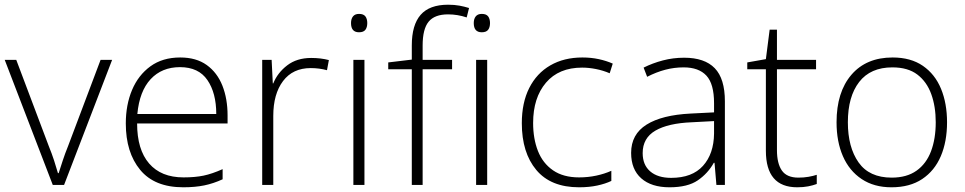

<svg xmlns="http://www.w3.org/2000/svg" viewBox="-20 -785 4098 815"><path d="M204 0 0 -531H49L187 -165Q200 -133 209.5 -104Q219 -75 226 -50H229Q237 -75 246.5 -104Q256 -133 269 -165L407 -531H456L252 0Z M745 -541Q813 -541 857.5 -509Q902 -477 924 -421.5Q946 -366 946 -295V-261H562Q562 -150 613 -91Q664 -32 759 -32Q808 -32 844 -39.5Q880 -47 925 -67V-24Q886 -6 847 2Q808 10 758 10Q636 10 575 -64Q514 -138 514 -261Q514 -340 540.5 -403Q567 -466 618.5 -503.5Q670 -541 745 -541ZM744 -500Q667 -500 619.5 -449Q572 -398 563 -301H898Q898 -390 860.5 -445Q823 -500 744 -500Z M1301 -539Q1342 -539 1376 -530L1368 -487Q1335 -496 1299 -496Q1223 -496 1181.5 -441Q1140 -386 1140 -293V0H1093V-531H1133L1138 -431H1140Q1158 -476 1199 -507.5Q1240 -539 1301 -539Z M1504 -726Q1523 -726 1531 -715.5Q1539 -705 1539 -687Q1539 -669 1531 -658.5Q1523 -648 1504 -648Q1470 -648 1470 -687Q1470 -705 1478.5 -715.5Q1487 -726 1504 -726ZM1527 -531V0H1480V-531Z M1899 -491H1774V0H1728V-491H1628V-520L1728 -532V-592Q1728 -679 1765.5 -722Q1803 -765 1882 -765Q1909 -765 1930.5 -761Q1952 -757 1971 -751L1961 -711Q1922 -724 1882 -724Q1825 -724 1799.5 -693Q1774 -662 1774 -592V-531H1899Z M2025 -726Q2044 -726 2052 -715.5Q2060 -705 2060 -687Q2060 -669 2052 -658.5Q2044 -648 2025 -648Q1991 -648 1991 -687Q1991 -705 1999.5 -715.5Q2008 -726 2025 -726ZM2048 -531V0H2001V-531Z M2438 10Q2318 10 2256.5 -63.5Q2195 -137 2195 -262Q2195 -349 2226.5 -411.5Q2258 -474 2316 -507.5Q2374 -541 2452 -541Q2489 -541 2521.5 -534Q2554 -527 2581 -515L2568 -474Q2540 -486 2509.5 -492Q2479 -498 2451 -498Q2352 -498 2297.5 -434Q2243 -370 2243 -263Q2243 -196 2263.5 -144Q2284 -92 2327.5 -62Q2371 -32 2438 -32Q2476 -32 2511 -39.5Q2546 -47 2575 -60V-17Q2550 -5 2515.5 2.5Q2481 10 2438 10Z M2884 -540Q2971 -540 3014 -495.5Q3057 -451 3057 -355V0H3021L3013 -94H3010Q2985 -49 2942 -19.5Q2899 10 2822 10Q2745 10 2702 -28Q2659 -66 2659 -136Q2659 -215 2724.5 -256Q2790 -297 2912 -303L3011 -308V-347Q3011 -429 2978.5 -464Q2946 -499 2882 -499Q2842 -499 2804 -489Q2766 -479 2727 -459L2712 -498Q2750 -517 2793.5 -528.5Q2837 -540 2884 -540ZM2917 -266Q2816 -262 2762 -230.5Q2708 -199 2708 -135Q2708 -85 2740 -57.5Q2772 -30 2829 -30Q2918 -30 2964 -81Q3010 -132 3011 -218V-271Z M3369 -31Q3392 -31 3412 -34.5Q3432 -38 3447 -43V-4Q3431 2 3410.5 6Q3390 10 3364 10Q3231 10 3231 -145V-491H3152V-520L3231 -534L3247 -659H3278V-531H3444V-491H3278V-148Q3278 -91 3299 -61Q3320 -31 3369 -31Z M4000 -266Q4000 -184 3973.5 -122Q3947 -60 3894.5 -25Q3842 10 3764 10Q3690 10 3637.5 -25Q3585 -60 3558 -122Q3531 -184 3531 -266Q3531 -394 3594 -467.5Q3657 -541 3769 -541Q3846 -541 3897.5 -505.5Q3949 -470 3974.5 -408Q4000 -346 4000 -266ZM3579 -266Q3579 -160 3624.5 -95.5Q3670 -31 3765 -31Q3829 -31 3870.5 -60.5Q3912 -90 3932 -143Q3952 -196 3952 -266Q3952 -333 3933 -385.5Q3914 -438 3874 -468.5Q3834 -499 3768 -499Q3675 -499 3627 -437Q3579 -375 3579 -266Z"/></svg>

Font: Noto Sans Thaana ExtraLight
Style: Regular
Weight: 200
Designer: David Williams
Foundry: Google Inc.
Version: Version 3.001; ttfautohint (v1.8.4.7-5d5b)